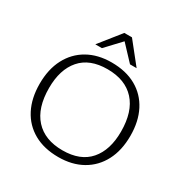

<svg xmlns="http://www.w3.org/2000/svg" viewBox="-207 -1102 1243 1284"><g transform="rotate(30 415.0 -460.0)"><path d="M412 -717Q523 -717 602 -672.5Q681 -628 723 -546.5Q765 -465 765 -354Q765 -241.5 722.2 -160Q679.5 -78.5 601.2 -34.2Q523 10 417.5 10Q307 10 228 -34.5Q149 -79 107 -160.5Q65 -242 65 -353Q65 -465.5 107.8 -547Q150.5 -628.5 228.5 -672.8Q306.5 -717 412 -717ZM419 -43Q556.5 -43 626.5 -123.8Q696.5 -204.5 696.5 -347Q696.5 -501 622.2 -582.5Q548 -664 410.5 -664Q273.5 -664 203.5 -583.2Q133.5 -502.5 133.5 -360Q133.5 -206 207.8 -124.5Q282 -43 419 -43ZM523.5 -767 415 -882.5 306.5 -767H255.5L385.5 -930H444.5L574.5 -767Z"/></g></svg>

Font: Newsreader Caption Light
Style: Regular
Weight: 300
Designer: Hugues Gentile
Foundry: Production Type
Version: Version 1.001